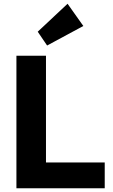

<svg xmlns="http://www.w3.org/2000/svg" viewBox="-20 -1003 601 1023"><path d="M67.5 0V-706H225V0ZM188.5 0V-137.5H538V0ZM231 -760.5 181 -834 340 -983 424 -864.5Z"/></svg>

Font: Outfit Thin
Style: Regular
Weight: 100
Designer: Rodrigo Fuenzalida
Foundry: fragTYPE
Version: Version 1.100;gftools[0.9.27]